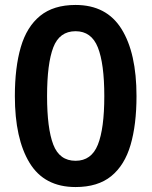

<svg xmlns="http://www.w3.org/2000/svg" viewBox="-20 -745 612 775"><path d="M531 -357Q531 -242 507 -160Q483 -78 429 -34Q375 10 285 10Q159 10 99.5 -87.5Q40 -185 40 -357Q40 -473 64 -555Q88 -637 142 -681Q196 -725 285 -725Q410 -725 470.5 -628Q531 -531 531 -357ZM170 -357Q170 -227 195 -161.5Q220 -96 285 -96Q349 -96 375 -161Q401 -226 401 -357Q401 -488 375 -553.5Q349 -619 285 -619Q220 -619 195 -553.5Q170 -488 170 -357Z"/></svg>

Font: Noto Sans Sora Sompeng Semi
Style: Bold
Weight: 700
Designer: Monotype Design Team. David Williams.
Foundry: Monotype Imaging Inc.
Version: Version 2.101; ttfautohint (v1.8.4.7-5d5b)